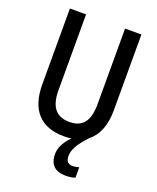

<svg xmlns="http://www.w3.org/2000/svg" viewBox="-168 -813 931 1138"><g transform="rotate(20 297.0 -244.0)"><path d="M363 111C363 72 382 34 443 -32C496 -73 523 -142 523 -236V-714H420V-237C420 -131 382 -81 298 -81C217 -81 174 -129 174 -236V-714H72V-236C72 -74 150 10 297 10C313 10 329 9 344 7C310 40 284 83 284 126C284 190 317 226 386 226C408 226 429 223 446 217V151C437 154 421 158 405 158C379 158 363 144 363 111Z"/></g></svg>

Font: Noto Sans Lao Looped Condensed Medium
Style: Regular
Weight: 500
Width: 3
Designer: Mark Frömberg, Ben Mitchell
Foundry: The Fontpad Ltd
Version: Version 1.002